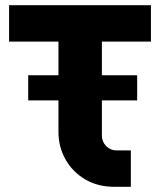

<svg xmlns="http://www.w3.org/2000/svg" viewBox="-20 -720 617 740"><path d="M421 0Q357.3 0 308.7 -28.5Q260 -57 232.7 -105.2Q205.3 -153.3 205.3 -212.3V-333H88.7V-430H205.3V-559.7H15V-700H561.7V-559.7H372.7V-430H508.7V-333H372.7V-197.3Q372.7 -174 389 -157.2Q405.3 -140.3 428.7 -140.3H484.3V0Z"/></svg>

Font: MuseoModerno Thin
Style: Regular
Weight: 100
Designer: Pablo Cosgaya, Héctor Gatti, Marcela Romero, and the Authors of The MuseoModerno Project.
Foundry: Omnibus-Type Team
Version: Version 1.003